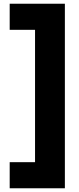

<svg xmlns="http://www.w3.org/2000/svg" viewBox="-20 -758 424 1030"><path d="M32 252V112H168V-598H32V-738H328V252Z"/></svg>

Font: Celebes Black
Style: Regular
Weight: 900
Designer: Anugrah Pasau
Foundry: Lafontype
Version: Version 1.000; ttfautohint (v1.8.4)